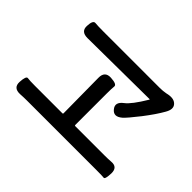

<svg xmlns="http://www.w3.org/2000/svg" viewBox="-122 -988 1243 1243"><g transform="rotate(45 500.0 -366.0)"><path d="M144 -27Q82 -24 85 -81Q88 -139 106 -136Q124 -133 174 -133H425Q430 -133 430 -138L427 -460Q426 -521 484 -518Q542 -515 539.5 -493Q537 -471 537 -427V-138Q537 -133 542 -133H812Q841 -133 870 -135Q925 -140 924 -82Q922 -25 908.5 -27Q895 -29 841 -29H203Q174 -29 144 -27ZM719 -387Q673 -348 642 -387Q611 -425 660 -462Q699 -491 760 -593Q763 -597 758 -597L195 -592Q134 -592 137 -646Q139 -700 163 -697.5Q187 -695 239 -695H755Q782 -695 809 -700L823 -703Q873 -712 895 -685Q917 -659 890 -613Q859 -558 802 -484Q741 -406 719 -387Z"/></g></svg>

Font: Resource Han Rounded JP Medium
Style: Regular
Weight: 500
Designer: Cyano Hao (round all glyphs); Ryoko NISHIZUKA 西塚涼子 (kana, bopomofo & ideographs); Paul D. Hunt (Latin, Greek & Cyrillic)
Foundry: Cyano Hao
Version: 0.990